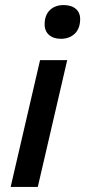

<svg xmlns="http://www.w3.org/2000/svg" viewBox="-20 -737 336 757"><path d="M220 -584Q190 -584 172.5 -600Q155 -616 156 -644Q157 -679 177.5 -698Q198 -717 231 -717Q262 -717 279.5 -701.5Q297 -686 296 -659Q295 -623 274 -603.5Q253 -584 220 -584ZM245 -500 129 0H22L138 -500Z"/></svg>

Font: Elaine Sans Medium
Style: Italic
Weight: 500
Italic angle: -13°
Designer: Wei Huang
Foundry: Wei Huang
Version: Version 2.001;December 24, 2019;FontCreator 12.0.0.2547 64-b